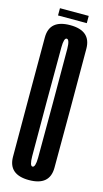

<svg xmlns="http://www.w3.org/2000/svg" viewBox="-117 -777 440 819"><g transform="rotate(15 103.0 -367.0)"><path d="M102 4Q193.5 4 194 -74.5Q194.5 -153 194.5 -337.5Q194.5 -521.5 194 -600.8Q193.5 -680 102 -680Q10.5 -680 10.5 -601.5Q10.5 -523 10.5 -337.5Q10.5 -153 11 -74.5Q11.5 4 102 4ZM102 -55.5Q90 -55.5 89.5 -97.2Q89 -139 89 -337.5Q89 -538 89.5 -579.2Q90 -620.5 102 -620.5Q115 -620.5 115.5 -579.2Q116 -538 116 -337.5Q116 -139 115.5 -97.2Q115 -55.5 102 -55.5ZM40.5 -706.5H167.5V-738.5H40.5Z"/></g></svg>

Font: Anybody UltraCondensed
Style: Regular
Weight: 400
Width: 1
Version: Version 1.113;gftools[0.9.25]